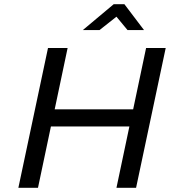

<svg xmlns="http://www.w3.org/2000/svg" viewBox="-20 -900 814 920"><path d="M210 -670 68 0H162L224 -294H600L538 0H632L774 -670H680L618 -376H242L304 -670ZM377 -756H457L538 -820L591 -756H670L576 -880H525Z"/></svg>

Font: LT Wave Text Italic
Style: Regular
Weight: 400
Designer: Daniel Lyons
Version: Version 2.5 (Glyphs App)